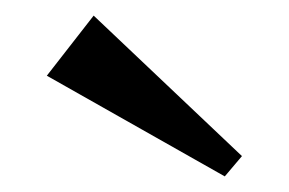

<svg xmlns="http://www.w3.org/2000/svg" viewBox="-20 -788 370 246"><path d="M268 -562 40 -691 100 -768 290 -588Z"/></svg>

Font: Ortica Linear
Style: Bold
Weight: 700
Designer: Benedetta Bovani
Foundry: Collletttivo
Version: Version 2.000;Glyphs 3.1.2 (3151)